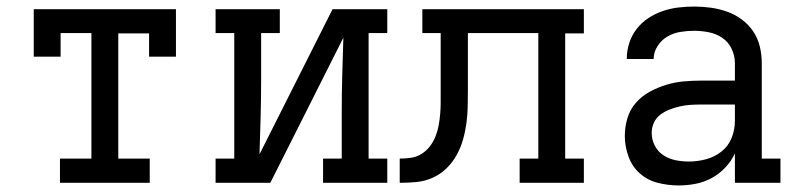

<svg xmlns="http://www.w3.org/2000/svg" viewBox="-20 -558 2440 586"><path d="M163 0V-74H259V-457H165V-385H83V-530H517V-385H435V-456H341V-74H437V0Z M638 0V-74H695V-457H638V-530H834V-457H777V-318Q777 -260 775.5 -202.5Q774 -145 772 -87L995 -530H1162V-457H1105V-74H1162V0H966V-74H1023V-212Q1023 -270 1024.5 -327.5Q1026 -385 1028 -443L805 0Z M1200 0V-74Q1217 -74 1234.5 -76.5Q1252 -79 1267 -88.5Q1282 -98 1292.5 -112Q1303 -126 1309.5 -142.5Q1316 -159 1319 -176Q1322 -193 1323.5 -210.5Q1325 -228 1325 -245Q1325 -262 1325 -280V-281Q1325 -281 1325 -281.5Q1325 -282 1325 -282V-283Q1325 -283 1325 -283Q1325 -283 1325 -283V-457H1269V-530H1762V-456H1705V-74H1762V0H1566V-74H1623V-457H1408V-283Q1408 -258 1407.5 -232.5Q1407 -207 1403.5 -181.5Q1400 -156 1393 -131.5Q1386 -107 1373.5 -84.5Q1361 -62 1342.5 -44Q1324 -26 1300.5 -15.5Q1277 -5 1251.5 -2.5Q1226 0 1200 0Z M2051 8Q2019 8 1987.5 0Q1956 -8 1932.5 -29Q1909 -50 1898 -81Q1887 -112 1887 -143Q1887 -171 1895 -197.5Q1903 -224 1921 -244.5Q1939 -265 1963 -278Q1987 -291 2013 -299Q2039 -307 2066 -309.5Q2093 -312 2121 -312H2223V-365Q2223 -388 2213 -409Q2203 -430 2184.5 -442.5Q2166 -455 2143.5 -459.5Q2121 -464 2099 -464Q2077 -464 2056 -460.5Q2035 -457 2017 -446.5Q1999 -436 1987 -417.5Q1975 -399 1975 -378Q1975 -378 1975 -378Q1975 -378 1975 -378H1893Q1893 -378 1893 -378.5Q1893 -379 1893 -379Q1893 -403 1900.5 -426.5Q1908 -450 1923 -469.5Q1938 -489 1958.5 -502.5Q1979 -516 2002 -524Q2025 -532 2049.5 -535Q2074 -538 2099 -538Q2124 -538 2149.5 -534.5Q2175 -531 2199 -522.5Q2223 -514 2244 -498.5Q2265 -483 2279 -462Q2293 -441 2299 -416Q2305 -391 2305 -365V-74H2362V0H2223V-90Q2212 -66 2193.5 -46.5Q2175 -27 2152 -14.5Q2129 -2 2103 3Q2077 8 2051 8ZM2082 -65Q2109 -65 2135 -72Q2161 -79 2182 -95.5Q2203 -112 2213 -137Q2223 -162 2223 -189V-239H2121Q2104 -239 2088 -238Q2072 -237 2056 -233.5Q2040 -230 2024.5 -224Q2009 -218 1996 -208.5Q1983 -199 1976 -184Q1969 -169 1969 -152Q1969 -132 1978.5 -113.5Q1988 -95 2005 -84Q2022 -73 2042 -69Q2062 -65 2082 -65Z"/></svg>

Font: Iosevka Slab Extended
Style: Regular
Weight: 400
Width: 7
Monospace: yes
Designer: Belleve Invis
Foundry: Belleve Invis
Version: Version 11.1.1; ttfautohint (v1.8.3)